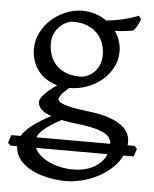

<svg xmlns="http://www.w3.org/2000/svg" viewBox="-76 -513 640 800"><g transform="rotate(5 244.5 -112.5)"><path d="M254.9 193.4Q306.6 193.4 342.8 172.4Q378.9 151.4 392.6 117.2H93.3Q100.6 133.3 116 147.2Q131.3 161.1 152.8 171.4Q174.3 181.6 200.4 187.5Q226.6 193.4 254.9 193.4ZM252.9 2Q234.4 0 218.8 -2.4Q203.1 -4.9 189.5 -7.8Q164.1 5.9 146.7 17.3Q129.4 28.8 117.9 38.8Q106.4 48.8 100.3 57.4Q94.2 65.9 91.3 73.2H400.4Q399.4 60.1 392.6 49.1Q385.7 38.1 368.9 29.3Q352.1 20.5 324 13.7Q295.9 6.8 252.9 2ZM336.9 -293Q336.9 -318.8 328.4 -342Q319.8 -365.2 303 -382.6Q286.1 -399.9 261 -409.9Q235.8 -419.9 203.1 -419.9Q190.9 -419.9 176 -413.6Q161.1 -407.2 147.9 -395Q134.8 -382.8 126 -364.3Q117.2 -345.7 117.2 -321.8Q117.2 -295.9 125.2 -272.7Q133.3 -249.5 149.7 -232.2Q166 -214.8 191.2 -204.8Q216.3 -194.8 251 -194.8Q265.1 -194.8 280.5 -201.2Q295.9 -207.5 308.3 -219.7Q320.8 -231.9 328.9 -250.2Q336.9 -268.6 336.9 -293ZM405.3 -313Q405.3 -275.4 388.4 -244.4Q371.6 -213.4 344.2 -190.9Q316.9 -168.5 282.2 -156Q247.6 -143.6 211.9 -143.6H209.5Q186.5 -124.5 177.7 -111.6Q168.9 -98.6 168.9 -95.7Q168.9 -89.8 174.1 -84.2Q179.2 -78.6 193.1 -73.5Q207 -68.4 231.4 -63.2Q255.9 -58.1 293.9 -53.7Q347.2 -47.9 381.8 -36.1Q416.5 -24.4 437 -9Q457.5 6.3 465.6 23.9Q473.6 41.5 473.6 58.6Q473.6 62.5 473.4 65.9Q473.1 69.3 472.7 73.2H502L512.7 85.4L502 117.2H459.5Q445.8 145.5 420.9 168.9Q396 192.4 364.7 209Q333.5 225.6 298.1 234.9Q262.7 244.1 228 244.1Q205.6 244.1 181.4 241Q157.2 237.8 134 231.4Q110.8 225.1 89.6 214.8Q68.4 204.6 52 190.4Q35.6 176.3 25.6 158Q15.6 139.6 14.6 117.2H-13.2L-24.4 106.4Q-22 98.6 -19.5 89.8Q-17.1 81.1 -13.2 73.2H24.9Q30.3 64 39.6 53.5Q48.8 43 63.2 31.2Q77.6 19.5 97.7 6.8Q117.7 -5.9 145 -20.5Q113.3 -31.7 101.1 -45.9Q88.9 -60.1 88.9 -74.7Q88.9 -78.6 91.3 -85.2Q93.8 -91.8 101.3 -101.1Q108.9 -110.4 122.6 -122.6Q136.2 -134.8 158.7 -150.4Q133.8 -157.2 113.5 -170.2Q93.3 -183.1 78.9 -201.7Q64.5 -220.2 56.6 -243.4Q48.8 -266.6 48.8 -293.9Q48.8 -329.6 64.9 -361.6Q81.1 -393.6 107.4 -417.2Q133.8 -440.9 167.5 -454.8Q201.2 -468.8 236.8 -468.8Q266.1 -468.8 291.7 -460.4Q317.4 -452.1 338.4 -437Q363.8 -439.5 384.3 -443.4Q404.8 -447.3 421.1 -451.7Q437.5 -456.1 450.2 -460.4Q462.9 -464.8 473.1 -468.8L482.9 -454.1Q477.1 -440.4 471.7 -429Q466.3 -417.5 455.1 -405.3Q436.5 -401.9 418.7 -399.9Q400.9 -397.9 378.4 -397Q391.1 -378.4 398.2 -357.4Q405.3 -336.4 405.3 -313Z"/></g></svg>

Font: Noto Serif Devanagari
Style: Bold
Weight: 700
Designer: Monotype Design Team
Foundry: Monotype Imaging Inc.
Version: Version 1.01